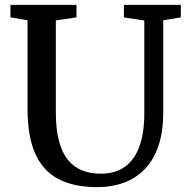

<svg xmlns="http://www.w3.org/2000/svg" viewBox="-20 -763 779 791"><path d="M381.5 8Q283 8 219.2 -26.2Q155.5 -60.5 124.5 -131.5Q93.5 -202.5 93.5 -312V-679.5L23 -691.5V-743H295V-691.5L210 -679V-301.5Q210 -231.5 222.8 -183Q235.5 -134.5 259.8 -104.5Q284 -74.5 318.2 -61Q352.5 -47.5 395 -47.5Q456 -47.5 495.8 -76.8Q535.5 -106 555 -161.5Q574.5 -217 574.5 -296V-678.5L490.5 -691.5V-743H725V-691.5L652.5 -679.5V-301.5Q652.5 -220 632.5 -161.5Q612.5 -103 575.8 -65.5Q539 -28 489.5 -10Q440 8 381.5 8Z"/></svg>

Font: Merriweather 20pt Medium
Style: Regular
Weight: 500
Version: Version 2.100